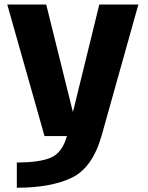

<svg xmlns="http://www.w3.org/2000/svg" viewBox="-20 -613 665 865"><path d="M180.6 0H437.2L603.4 -592.7H427.4L309.2 -110.6H307.8L188.2 -592.7H12.7ZM55.8 232.8Q209 232.8 302.5 188.1Q396 143.4 437.2 0L281.6 -0.4Q260.5 75 209.7 97Q159 119 55.8 119Z"/></svg>

Font: Anybody Thin
Style: Regular
Weight: 100
Designer: Tyler Finck
Foundry: Etcetera Type Company
Version: Version 1.114;gftools[0.9.25]